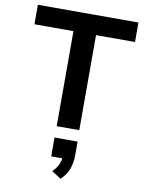

<svg xmlns="http://www.w3.org/2000/svg" viewBox="-106 -780 893 1164"><g transform="rotate(10 340.5 -197.5)"><path d="M271 0V-585H31V-705H650V-585H410V0ZM349 310 292 273Q317 249 328.5 221Q340 193 340 168L368 186H270V70H412V156Q412 201 397.5 240Q383 279 349 310Z"/></g></svg>

Font: Nunito Sans 6pt
Style: Bold
Weight: 700
Version: Version 3.101;gftools[0.9.27]